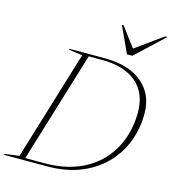

<svg xmlns="http://www.w3.org/2000/svg" viewBox="-175 -1042 1028 1150"><g transform="rotate(15 338.5 -467.5)"><path d="M255 -697 169.5 -709 171.5 -715H389.5Q539.5 -715 622.8 -645.2Q706 -575.5 706 -455.5Q706 -361 673.8 -278.5Q641.5 -196 579.2 -133.2Q517 -70.5 427.5 -35.2Q338 0 223.5 0H-43L-41.5 -6L48 -18ZM201 -14Q320 -14 407.5 -49.5Q495 -85 552.2 -146.2Q609.5 -207.5 637.8 -286.2Q666 -365 666 -452Q666 -573 590 -637Q514 -701 375.5 -701H294.5L85 -14ZM720 -935 546 -772H512.5L437.5 -935H448L538.5 -814.5L705.5 -935Z"/></g></svg>

Font: Newsreader Display ExtraLight
Style: Italic
Weight: 275
Italic angle: -17°
Designer: Hugues Gentile
Foundry: Production Type
Version: Version 1.002